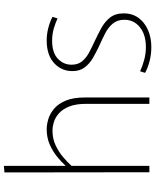

<svg xmlns="http://www.w3.org/2000/svg" viewBox="75 -866 801 991"><g transform="rotate(-90 475.5 -370.5)"><path d="M81 -748 115 -751V-433H116Q135 -454 162.5 -476.5Q190 -499 225.5 -514.5Q261 -530 305 -530Q327 -530 355 -522Q383 -514 409 -492.5Q435 -471 451.5 -432Q468 -393 468 -330V0H435V-326Q435 -379 421.5 -413Q408 -447 387 -466Q366 -485 342 -492.5Q318 -500 296 -500Q255 -500 221 -484Q187 -468 160.5 -445.5Q134 -423 115 -402V0H82Z M727 10Q691 10 657 1.5Q623 -7 595 -22L603 -48Q628 -36 661 -27Q694 -18 728 -18Q792 -18 830.5 -49Q869 -80 869 -129Q869 -165 849.5 -188.5Q830 -212 799 -228Q768 -244 734 -259Q702 -274 672.5 -291Q643 -308 623.5 -333.5Q604 -359 604 -397Q604 -454 645.5 -492Q687 -530 763 -530Q795 -530 827.5 -521.5Q860 -513 884 -500L876 -474Q855 -484 825 -493Q795 -502 761 -502Q699 -502 668 -472.5Q637 -443 637 -402Q637 -369 654 -348Q671 -327 698.5 -312Q726 -297 757 -283Q791 -267 824.5 -249Q858 -231 880 -203.5Q902 -176 902 -132Q902 -68 852.5 -29Q803 10 727 10Z"/></g></svg>

Font: Murecho ExtraLight
Style: Regular
Weight: 200
Designer: Neil Summerour
Foundry: Positype
Version: Version 1.010; ttfautohint (v1.8.3)